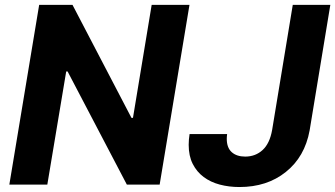

<svg xmlns="http://www.w3.org/2000/svg" viewBox="-20 -747 1357 777"><path d="M626.1 0H493.3L253.6 -457.7H247.9L171.5 0H17.8L138.5 -727.3H273.4L512.1 -269.9H518.1L593.8 -727.3H746.8ZM948.9 9.9Q906.6 9.9 869.3 0Q832 -9.9 804.2 -30.7Q776.3 -51.5 759.9 -83.8Q743.6 -116.1 743.6 -160.9Q743.6 -171.2 744.5 -182.2Q745.4 -193.2 747.2 -204.5H899.1Q898.4 -199.6 898.1 -194.8Q897.7 -190 897.7 -185.4Q897.7 -149.1 917.8 -131.2Q937.9 -113.3 972.3 -113.3Q1013.8 -113.3 1042.8 -139.9Q1071.7 -166.5 1081.3 -221.2L1164.8 -727.3H1316.8L1233 -219.1Q1213.4 -112.2 1136.7 -51.1Q1060.7 9.9 948.9 9.9Z"/></svg>

Font: Linik Sans
Style: Bold Italic
Weight: 700
Italic angle: 9°
Designer: Fonts by Rasmus Andersson / Changes by Cristiano Sobral with parts from Marc Monis
Foundry: rsms
Version: Version 3.020; ttfautohint (v1.6)